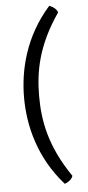

<svg xmlns="http://www.w3.org/2000/svg" viewBox="-61 -824 457 997"><g transform="rotate(-5 167.0 -326.0)"><path d="M235.4 138.2C235.4 138.2 271 126.5 278.3 100.1C166 -62.5 142.1 -198.7 142.1 -326.2C142.1 -453.6 166 -588.9 278.3 -751.5C271 -777.8 235.4 -789.6 235.4 -789.6C105.5 -644 63.5 -472.2 63.5 -325.7C63.5 -179.2 105.5 -7.3 235.4 138.2Z"/></g></svg>

Font: Basic
Style: Regular
Weight: 400
Designer: Magnus Gaarde
Foundry: Magnus Gaarde
Version: Version 1.001